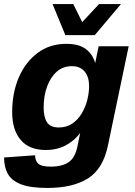

<svg xmlns="http://www.w3.org/2000/svg" viewBox="-24 -764 664 946"><path d="M209 162Q124 162 78 143.5Q32 125 14 91.5Q-4 58 -4 12L149 1Q149 28 164.5 42.5Q180 57 226 57Q283 57 315 34.5Q347 12 358 -45L371 -109Q344 -72 301 -48.5Q258 -25 201 -25Q120 -25 78 -74.5Q36 -124 36 -212Q36 -306 68.5 -382Q101 -458 161 -503Q221 -548 303 -548Q366 -548 400 -521.5Q434 -495 445 -453L462 -536H610L508 -48Q484 68 409.5 115Q335 162 209 162ZM266 -136Q304 -136 332 -155Q360 -174 378.5 -205Q397 -236 406 -271.5Q415 -307 415 -340Q415 -385 393 -411.5Q371 -438 330 -438Q287 -438 256 -411Q225 -384 208 -337.5Q191 -291 191 -234Q191 -187 207.5 -161.5Q224 -136 266 -136ZM298 -591 235 -744H337L381 -655L464 -744H572L443 -591Z"/></svg>

Font: Geist
Style: Bold Italic
Weight: 700
Italic angle: -12°
Designer: Basement.studio, Andrés Briganti, Mateo Zaragoza
Foundry: Basement.studio, Vercel, Andrés Briganti, Guido Ferreyra, Mateo Zaragoza
Version: Version 1.500; ttfautohint (v1.8.4.7-5d5b)